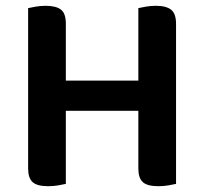

<svg xmlns="http://www.w3.org/2000/svg" viewBox="-20 -635 703 662"><path d="M207 -1Q198 1 181.5 4Q165 7 146 7Q108 7 92.5 -7Q77 -21 77 -54V-607Q85 -609 102.5 -612Q120 -615 137 -615Q173 -615 190 -602Q207 -589 207 -554V-357H457V-607Q465 -609 482.5 -612Q500 -615 517 -615Q553 -615 570 -601.5Q587 -588 587 -553V-1Q578 1 561.5 4Q545 7 526 7Q488 7 472.5 -7Q457 -21 457 -54V-253H207V-1Z"/></svg>

Font: Baloo Tammudu 2 SemiBold
Style: Regular
Weight: 600
Designer: Maithili Shingre, Omkar Shende and Ek Type
Foundry: Ek Type
Version: Version 1.640;hotconv 1.0.111;makeotfexe 2.5.65597; ttfautoh